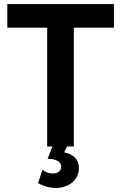

<svg xmlns="http://www.w3.org/2000/svg" viewBox="-20 -720 595 944"><path d="M212 0H238L214 61C261 61 281 78 281 100C281 120 265 133 240 133C217 133 199 124 189 114L167 180C192 195 223 204 257 204C311 204 368 170 368 106C368 64 340 38 295 29L310 0H343V-584H540V-700H16V-584H212Z"/></svg>

Font: Fixel Display SemiBold
Style: Regular
Weight: 600
Designer: AlfaBravo + MacPaw
Foundry: Kyrylo Tkachov, Marchela Mozhyna, Serhii Makarenko, Maria Weinstein, Zakhar Kryvoshyya
Version: Version 1.211